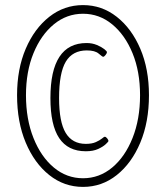

<svg xmlns="http://www.w3.org/2000/svg" viewBox="-20 -731 632 754"><path d="M306 3Q232 3 173.5 -43.5Q115 -90 81 -171Q47 -252 47 -357Q47 -460 81 -539.5Q115 -619 173.5 -665Q232 -711 306 -711Q380 -711 438.5 -665Q497 -619 531 -539.5Q565 -460 565 -357Q565 -252 531 -171Q497 -90 438.5 -43.5Q380 3 306 3ZM306 -31Q370 -31 420.5 -73Q471 -115 500.5 -189Q530 -263 530 -357Q530 -450 500.5 -522Q471 -594 420.5 -635.5Q370 -677 306 -677Q242 -677 191.5 -635.5Q141 -594 111.5 -522Q82 -450 82 -357Q82 -263 111.5 -189Q141 -115 191.5 -73Q242 -31 306 -31ZM317 -137Q247 -137 212.5 -188.5Q178 -240 178 -346Q178 -562 320 -562Q342 -562 360 -554.5Q378 -547 389 -538.5Q400 -530 400 -526Q400 -522 394.5 -515Q389 -508 385 -508Q382 -508 367.5 -520.5Q353 -533 321 -533Q265 -533 238.5 -489Q212 -445 212 -346Q212 -252 238 -209Q264 -166 317 -166Q341 -166 356.5 -173Q372 -180 380.5 -187Q389 -194 391 -194Q396 -194 401 -187.5Q406 -181 406 -177Q406 -175 395.5 -165Q385 -155 365.5 -146Q346 -137 317 -137Z"/></svg>

Font: Asap Condensed Condensed Thin
Style: Italic
Weight: 100
Width: 3
Italic angle: -6°
Designer: Pablo Cosgaya
Foundry: Omnibus-Type
Version: Version 3.001; ttfautohint (v1.8.4.7-5d5b)